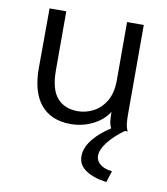

<svg xmlns="http://www.w3.org/2000/svg" viewBox="-78 -523 707 815"><g transform="rotate(10 275.0 -115.0)"><path d="M243 11Q158 11 113 -43.5Q68 -98 69 -204L70 -457H142V-204Q142 -121 174 -84.5Q206 -48 263 -48Q298 -48 330.5 -65Q363 -82 383.5 -117Q404 -152 404 -206V-457H476V-71Q476 -53 477.5 -35.5Q479 -18 487 0H416Q408 -17 406.5 -35Q405 -53 405 -70Q381 -32 336.5 -10.5Q292 11 243 11ZM451 178 435 227Q380 220 346 197.5Q312 175 312 137Q312 97 347 57Q382 17 445 -18L475 0Q433 30 407 63Q381 96 381 123Q381 144 398.5 159Q416 174 451 178Z"/></g></svg>

Font: Inconsolata SemiExpanded
Style: Regular
Weight: 400
Width: 6
Monospace: yes
Designer: Raph Levien, Cyreal, Brenton Simpson
Foundry: Raph Levien, Cyreal, Google
Version: Version 3.000; ttfautohint (v1.8.2.53-6de2)